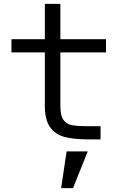

<svg xmlns="http://www.w3.org/2000/svg" viewBox="-20 -718 640 989"><path d="M291 -172Q291 -124 306 -101.5Q321 -79 349.5 -73.5Q378 -68 435 -68H498V0H436Q357 0 309.5 -13.5Q262 -27 236.5 -65Q211 -103 211 -173V-448H39V-516H211V-698H291V-516H526V-448H291ZM323 62H432L356 251H295Z"/></svg>

Font: iA Writer Mono V
Style: Regular
Weight: 400
Designer: Mike Abbink, Paul van der Laan, Pieter van Rosmalen
Foundry: Bold Monday
Version: Version 2.000